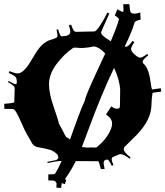

<svg xmlns="http://www.w3.org/2000/svg" viewBox="-55 -885 800 929"><path d="M458 -331.1 483.4 -370.1Q500 -358.9 509.5 -358.9Q519 -358.9 522 -361.3Q525.4 -364.7 525.4 -374L526.4 -454.1Q522.9 -499.5 497.1 -556.6Q435.5 -429.2 367.7 -244.1Q350.6 -197.8 341.3 -173.8Q358.9 -170.9 371.1 -170.9L388.2 -171.9L404.3 -170.9Q412.1 -170.9 415 -173.8L426.3 -184.1Q451.2 -206.1 469.2 -235.4Q487.3 -264.6 487.3 -288.1Q487.3 -311.5 458 -331.1ZM335.9 -652.8 304.2 -654.8Q302.2 -654.8 298.3 -652.8Q253.4 -622.1 217.8 -574Q182.1 -525.9 182.1 -478Q182.1 -433.1 203.4 -372.1Q224.6 -311 231 -285.2Q248.5 -253.9 255.9 -238.3Q263.2 -222.7 267.1 -220.7Q271 -218.8 272 -218.3Q272.9 -217.8 273.7 -217.3Q274.4 -216.8 275.4 -216.1Q276.4 -215.3 277.1 -214.8Q277.8 -214.4 278.8 -213.9Q279.8 -213.4 280.3 -212.4Q282.2 -211.4 283.7 -210Q288.6 -224.1 302.2 -261.7Q315.9 -299.3 322.3 -316.9Q341.8 -370.1 354.5 -396Q359.9 -422.4 402.3 -514.2Q444.8 -606 454.1 -626Q429.2 -654.3 402.3 -660.2H397.9Q365.2 -652.8 335.9 -652.8ZM218.8 4.4 217.8 0Q217.3 -1 214.4 -5.1Q211.4 -9.3 207.3 -10.5Q203.1 -11.7 191.7 -11.7Q180.2 -11.7 178.7 -11.7V-41Q210.4 -41 211.4 -44.9Q225.6 -65.9 243.2 -106H233.4Q224.6 -106 175.3 -96.2L174.3 -102.1Q218.3 -109.9 218.3 -111.8Q227.1 -115.2 227.1 -124Q227.1 -141.6 193.4 -158.2L168 -165Q161.1 -167 148.2 -169.2Q135.3 -171.4 127.9 -172.9Q108.4 -176.8 100.1 -191.9L73.2 -238.8Q64.5 -254.4 50 -287.6Q35.6 -320.8 25.1 -339.4Q14.6 -357.9 5.4 -357.9H-33.7L-34.7 -382.8Q14.2 -386.2 14.2 -391.1L16.1 -460Q16.1 -469.7 -16.6 -487.8L-13.7 -493.2Q12.2 -478 21 -478Q27.3 -478 26.4 -492.4Q25.4 -506.8 19.5 -513.4Q13.7 -520 -12.7 -532.2L-8.8 -541Q17.1 -529.8 31 -529.8Q44.9 -529.8 60.8 -544.9Q76.7 -560.1 90.1 -582.8Q103.5 -605.5 118.2 -628.9Q153.3 -686 199.2 -694.8L217.3 -702.1Q223.1 -705.1 223.1 -713.6Q223.1 -722.2 218.3 -741.2L226.1 -743.2Q235.8 -709 243.2 -709L267.1 -711.9Q267.6 -711.9 277.3 -716.8Q285.2 -722.2 285.2 -731.7Q285.2 -741.2 278.3 -762.2L289.1 -766.1Q296.4 -744.1 301.3 -737.5Q306.2 -731 314 -731L402.3 -732.9Q410.6 -733.4 431.2 -764.9Q451.7 -796.4 464.4 -824.2L474.1 -819.8Q434.1 -731.9 434.1 -727.5Q434.1 -723.1 439 -715.8H439.9Q453.6 -701.7 481 -685.5Q511.7 -756.8 520.5 -791Q520.5 -797.9 500.5 -810.1L512.7 -839.8Q535.2 -827.6 537.4 -827.6Q539.6 -827.6 539.6 -828.6L540.5 -827.6Q542.5 -831.5 542.5 -840.8L541.5 -864.7H570.8Q572.8 -834.5 577.6 -824.7Q585.4 -818.8 595.9 -818.8Q606.4 -818.8 623.5 -824.7L625.5 -790Q597.2 -783.7 595.7 -774.9Q583.5 -731.4 548.3 -659.7Q551.8 -659.2 555.2 -659.2Q566.9 -659.2 585.9 -687L595.2 -681.2Q579.1 -657.2 579.1 -647.2Q579.1 -637.2 596.2 -621.6Q613.3 -606 623.5 -606Q633.8 -606 657.2 -624L662.1 -617.2Q635.3 -596.2 635.3 -586.9V-584Q636.7 -579.6 639.2 -577.1Q664.6 -555.2 672.9 -492.2Q676.8 -463.4 680.2 -452.1L723.1 -458L725.1 -441.9L683.1 -436Q678.2 -407.2 677.7 -374Q675.8 -304.7 606.9 -232.9L547.4 -173.8Q543.9 -170.4 543.9 -163.1Q543.9 -148.4 577.1 -123L572.3 -117.2Q543.5 -139.2 528.3 -139.2L522 -138.2Q520 -138.2 519 -137.2L493.2 -126Q485.4 -123 485.4 -114.7Q485.4 -106.4 494.1 -85.9L485.4 -83Q471.7 -112.8 464.4 -112.8Q446.3 -112.8 446.3 -95.2Q446.3 -93.8 451.2 -66.9H433.1Q423.3 -105 420.4 -105L311.5 -105.5Q287.1 -55.7 258.8 -18.1L265.6 -14.6L258.8 6.3L243.7 1L240.7 24.4L217.8 22.9Z"/></svg>

Font: Eater
Style: Regular
Weight: 400
Version: Version 001.002